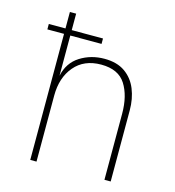

<svg xmlns="http://www.w3.org/2000/svg" viewBox="-106 -800 812 890"><g transform="rotate(15 300.0 -355.0)"><path d="M120 0V-710H150V-412Q164 -477 215.5 -509.5Q267 -542 332 -542Q392 -542 430.5 -515Q469 -488 487.5 -442.5Q506 -397 506 -341V0H476V-317Q476 -403 441.5 -457.5Q407 -512 324 -512Q242 -512 196 -457.5Q150 -403 150 -317V0ZM40 -605V-631H300V-605Z"/></g></svg>

Font: Geist Mono Thin
Style: Regular
Weight: 100
Monospace: yes
Designer: Basement.studio, Andrés Briganti, Mateo Zaragoza
Foundry: Basement.studio, Vercel, Andrés Briganti, Guido Ferreyra, Mateo Zaragoza
Version: Version 1.500; ttfautohint (v1.8.4.7-5d5b)